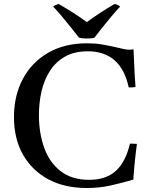

<svg xmlns="http://www.w3.org/2000/svg" viewBox="-20 -928 761 962"><path d="M666 -207Q654 -119 648 -28Q593 -12 536 1Q479 14 414 14Q303 14 221.5 -30Q140 -74 95 -153.5Q50 -233 50 -341Q50 -450 95 -533.5Q140 -617 222 -664Q304 -711 415 -711Q456 -711 487 -706Q518 -701 562 -691Q582 -687 597 -683Q612 -679 628 -679Q633 -679 639 -679.5Q645 -680 649 -681Q651 -637 653 -590Q655 -543 659 -492Q639 -489 625 -490Q586 -671 420 -671Q353 -671 306 -644.5Q259 -618 230 -572.5Q201 -527 188 -470Q175 -413 175 -351Q175 -263 201 -189Q227 -115 283 -71Q339 -27 427 -27Q510 -27 559.5 -71Q609 -115 631 -208Q639 -208 647.5 -208Q656 -208 666 -207ZM415 -817Q446 -840 481 -863Q516 -886 554 -908Q571 -905 582 -895Q562 -874 538 -845.5Q514 -817 491.5 -788.5Q469 -760 453 -739Q446 -737 435.5 -736Q425 -735 414 -735Q405 -735 394.5 -736Q384 -737 376 -739Q360 -760 337 -788.5Q314 -817 290.5 -845.5Q267 -874 246 -895Q258 -904 274 -908Q312 -886 347.5 -863.5Q383 -841 415 -817Z"/></svg>

Font: Tiro Devanagari Hindi
Style: Regular
Weight: 400
Designer: Devanagari: John Hudson & Fiona Ross. Latin: John Hudson.
Foundry: Tiro Typeworks Ltd.
Version: Version 1.52